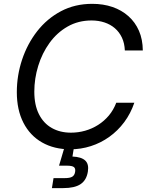

<svg xmlns="http://www.w3.org/2000/svg" viewBox="-20 -757 769 986"><path d="M340.8 9.8Q257.8 9.8 195.8 -25.6Q133.8 -61 100.1 -127Q66.4 -192.9 66.4 -283.7Q66.4 -369.6 93.5 -450.9Q120.6 -532.2 171.1 -596.9Q221.7 -661.6 293.2 -699.5Q364.7 -737.3 453.6 -737.3Q510.3 -737.3 557.4 -721.2Q604.5 -705.1 639.4 -674.1Q674.3 -643.1 693.6 -598.9Q712.9 -554.7 713.4 -498H621.1Q619.6 -535.2 606.2 -563.7Q592.8 -592.3 569.8 -612.1Q546.9 -631.8 516.4 -641.8Q485.8 -651.9 450.2 -651.9Q381.8 -651.9 327.1 -620.6Q272.5 -589.4 234.4 -536.6Q196.3 -483.9 176.3 -418.7Q156.2 -353.5 156.2 -286.1Q156.2 -217.8 179.9 -170.7Q203.6 -123.5 246.1 -99.6Q288.6 -75.7 344.2 -75.7Q381.8 -75.7 417.2 -85.7Q452.6 -95.7 483.9 -115.5Q515.1 -135.3 539.1 -163.8Q563 -192.4 577.1 -229.5H669.9Q650.9 -173.8 617.9 -129.6Q585 -85.4 541.3 -54.2Q497.6 -22.9 446.5 -6.6Q395.5 9.8 340.8 9.8ZM246.6 209 254.9 157.7H312.5Q338.9 157.7 350.8 150.6Q362.8 143.6 365.7 126Q368.7 108.4 359.6 101.1Q350.6 93.8 323.2 93.8H283.2L316.4 -18.6H362.8L358.9 4.9L352.1 46.9Q397.9 48.8 417.7 67.4Q437.5 85.9 431.2 124.5Q424.3 168 394 188.5Q363.8 209 304.7 209Z"/></svg>

Font: Inter 16pt
Style: Italic
Weight: 400
Italic angle: -9.3988°
Version: Version 4.001;git-66647c0bb